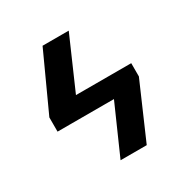

<svg xmlns="http://www.w3.org/2000/svg" viewBox="-166 -870 983 1011"><g transform="rotate(-30 326.0 -364.0)"><path d="M146 -414.6H511.2V-296.4H146ZM226.6 -727.5H385.7L197.3 -296.4H68.8V-382.8ZM585 -414.6V-334L439.9 0H280.8L463.9 -414.6Z"/></g></svg>

Font: My Font
Style: Bold
Weight: 500
Designer: Rasmus Andersson
Foundry: rsms
Version: Version 0.001